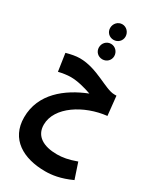

<svg xmlns="http://www.w3.org/2000/svg" viewBox="-292 -1043 1183 1410"><g transform="rotate(30 299.5 -338.5)"><path d="M303 -816C339 -816 368 -844 368 -880C368 -917 339 -948 303 -948C266 -948 238 -917 238 -880C238 -844 266 -816 303 -816ZM303 -651C339 -651 368 -679 368 -715C368 -752 339 -782 303 -782C266 -782 238 -752 238 -715C238 -679 266 -651 303 -651ZM350 271C406 271 476 262 570 219L526 87C458 112 410 120 363 120C250 120 171 76 171 -21C171 -173 359 -290 544 -310L527 -472H508C431 -472 306 -576 158 -576C124 -576 85 -568 45 -557L67 -409C100 -417 139 -423 169 -423C227 -423 292 -405 347 -386C177 -319 19 -196 19 4C19 189 165 271 350 271Z"/></g></svg>

Font: Noto Sans Arabic UI XCn XBd
Style: Regular
Weight: 800
Width: 2
Designer: Monotype Design Team, Nadine Chahine and Nizar Qandah
Foundry: Monotype Imaging Inc.
Version: Version 2.010